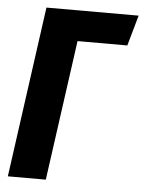

<svg xmlns="http://www.w3.org/2000/svg" viewBox="-51 -734 582 776"><g transform="rotate(5 240.0 -346.5)"><path d="M480 -693 445 -569H243L164 0H10L106 -693Z"/></g></svg>

Font: Fira Sans Extra Condensed
Style: Bold Italic
Weight: 700
Width: 3
Italic angle: -8°
Designer: Carrois Corporate & Edenspiekermann AG
Foundry: Carrois Corporate GbR & Edenspiekermann AG
Version: Version 4.203